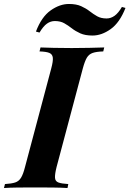

<svg xmlns="http://www.w3.org/2000/svg" viewBox="-61 -947 652 967"><path d="M224 -106Q215 -70 216 -52Q217 -34 233 -28Q249 -22 283 -20L279 0Q250 -2 205.5 -2.5Q161 -3 116 -3Q68 -3 26.5 -2.5Q-15 -2 -41 0L-36 -20Q-3 -22 15.5 -28Q34 -34 45 -52Q56 -70 65 -106L197 -602Q207 -639 205 -656.5Q203 -674 187.5 -680.5Q172 -687 138 -688L143 -708Q167 -707 209 -706Q251 -705 300 -705Q345 -705 388.5 -706Q432 -707 464 -708L459 -688Q425 -687 406 -680.5Q387 -674 376.5 -656.5Q366 -639 356 -602ZM286 -927Q323 -927 347.5 -916Q372 -905 390.5 -890.5Q409 -876 428.5 -865Q448 -854 476 -854Q497 -854 516 -867.5Q535 -881 553 -912L571 -907Q542 -833 496.5 -800.5Q451 -768 405 -768Q368 -768 343.5 -779Q319 -790 300.5 -804.5Q282 -819 262.5 -830Q243 -841 215 -841Q194 -841 175.5 -828Q157 -815 138 -783L120 -788Q148 -862 194 -894.5Q240 -927 286 -927Z"/></svg>

Font: Playfair Display
Style: Bold Italic
Weight: 700
Italic angle: -14°
Designer: Claus Eggers Sørensen
Foundry: Claus Eggers Sørensen
Version: Version 1.203